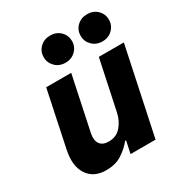

<svg xmlns="http://www.w3.org/2000/svg" viewBox="-179 -882 955 1017"><g transform="rotate(-30 298.5 -373.5)"><path d="M501 -591Q463 -591 438.5 -615.5Q414 -640 414 -674Q414 -709 438.5 -733Q463 -757 501 -757Q538 -757 562.5 -733Q587 -709 587 -674Q587 -640 562.5 -615.5Q538 -591 501 -591ZM275 -591Q237 -591 212.5 -615.5Q188 -640 188 -674Q188 -709 212.5 -733Q237 -757 275 -757Q312 -757 336.5 -733Q361 -709 361 -674Q361 -640 336.5 -615.5Q312 -591 275 -591ZM177 10Q101 10 65 -44.5Q29 -99 49 -192L120 -530H273L204 -203Q195 -161 211 -138Q227 -115 264 -115Q312 -115 340.5 -149Q369 -183 378 -228L442 -530H595L483 0H330L346 -75H340Q316 -44 276 -17Q236 10 177 10Z"/></g></svg>

Font: Be Vietnam Pro
Style: Bold Italic
Weight: 700
Italic angle: -12°
Designer: Lam Bao, Tony Le, Vietanh Nguyen
Foundry: Yellow Type Foundry
Version: Version 1.002; ttfautohint (v1.8.3)